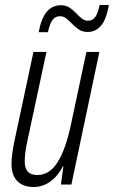

<svg xmlns="http://www.w3.org/2000/svg" viewBox="-20 -739 456 769"><path d="M115 10Q73 10 49.5 -13.5Q26 -37 26 -83Q26 -103 30.5 -133Q35 -163 41 -189L114 -531H166L93 -190Q87 -164 83 -139Q79 -114 79 -92Q79 -38 129 -38Q179 -38 211.5 -90.5Q244 -143 265 -244L326 -531H378L266 0H224L234 -73H232Q212 -34 181.5 -12Q151 10 115 10ZM135 -610Q154 -718 224 -718Q244 -718 258.5 -708.5Q273 -699 284.5 -686.5Q296 -674 307.5 -665Q319 -656 333 -656Q350 -656 361 -670Q372 -684 379 -719H416Q406 -661 384.5 -636Q363 -611 331 -611Q311 -611 296.5 -620.5Q282 -630 270.5 -642Q259 -654 247 -664Q235 -674 221 -674Q200 -674 189 -657Q178 -640 172 -610Z"/></svg>

Font: Noto Sans ExtraCondensed Light
Style: Italic
Weight: 300
Width: 2
Italic angle: -12°
Designer: Monotype Design Team
Foundry: Monotype Imaging Inc.
Version: Version 2.013; ttfautohint (v1.8.4.7-5d5b)